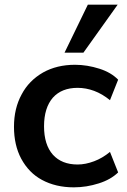

<svg xmlns="http://www.w3.org/2000/svg" viewBox="-20 -796 543 824"><path d="M297 8Q219 8 160 -24Q104 -54 71 -115Q40 -173 40 -252Q40 -331 73 -391Q104 -450 165 -485Q224 -518 302 -518Q354 -518 407 -501Q457 -485 487 -454L452 -366Q419 -393 384 -406Q349 -419 313 -419Q245 -419 207 -377Q169 -333 169 -254Q169 -175 207 -132Q245 -90 313 -90Q347 -90 384 -104Q419 -117 452 -144L487 -56Q455 -25 404 -9Q351 8 297 8ZM338 -570H257L357 -776H485Z"/></svg>

Font: PRinguin Sans
Style: Bold
Weight: 700
Designer: Vernon Adams
Foundry: Vernon Adams
Version: ""